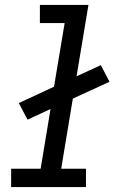

<svg xmlns="http://www.w3.org/2000/svg" viewBox="-20 -755 490 775"><path d="M25 0V-74H144L184 -315L91 -272L56 -339L198 -405L241 -662H141V-735H337L289 -447L387 -492L422 -425L274 -357L227 -74H327V0Z"/></svg>

Font: Zed Sans Extended
Style: Italic
Weight: 400
Width: 7
Italic angle: -9°
Designer: Belleve Invis
Foundry: Belleve Invis
Version: Version 1.0.0; ttfautohint (v1.8.4)